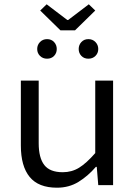

<svg xmlns="http://www.w3.org/2000/svg" viewBox="-20 -861 640 893"><path d="M245 12Q159 12 118 -38Q77 -88 77 -184V-486H160V-195Q160 -127 186 -93.5Q212 -60 272 -60Q314 -60 348 -81Q382 -102 423 -149V-486H506V0H437L430 -85H426Q389 -42 345 -15Q301 12 245 12ZM199 -588Q179 -588 166 -601Q153 -614 153 -633Q153 -652 166 -665.5Q179 -679 199 -679Q219 -679 231.5 -665.5Q244 -652 244 -633Q244 -614 231.5 -601Q219 -588 199 -588ZM391 -588Q371 -588 358.5 -601Q346 -614 346 -633Q346 -652 358.5 -665.5Q371 -679 391 -679Q411 -679 424 -665.5Q437 -652 437 -633Q437 -614 424 -601Q411 -588 391 -588ZM261 -720 167 -812 197 -841 293 -768H297L393 -841L423 -812L329 -720Z"/></svg>

Font: Source Code Variable
Style: Regular
Weight: 400
Monospace: yes
Designer: Paul D. Hunt, Teo Tuominen
Foundry: Adobe Systems Incorporated
Version: Version 1.010;hotconv 1.0.106;makeotfexe 2.5.65593